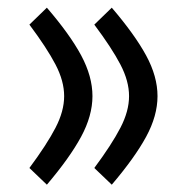

<svg xmlns="http://www.w3.org/2000/svg" viewBox="-20 -476 488 510"><path d="M230.5 -29.8Q276.9 -92.3 299.8 -136.5Q322.8 -180.7 322.8 -220.7Q322.8 -260.7 299.8 -304.7Q276.9 -348.6 230.5 -410.6L276.9 -455.6Q337.9 -384.3 368.2 -328.6Q398.4 -272.9 398.4 -220.7Q398.4 -168.5 368.2 -112.8Q337.9 -57.1 276.9 14.6ZM58.1 -29.8Q104.5 -92.3 127.4 -136.5Q150.4 -180.7 150.4 -220.7Q150.4 -260.7 127.4 -304.7Q104.5 -348.6 58.1 -410.6L104.5 -455.6Q165.5 -384.8 195.6 -328.9Q225.6 -272.9 225.6 -220.7Q225.6 -168.5 195.3 -112.5Q165 -56.6 104.5 14.6Z"/></svg>

Font: Vazirmatn RD UI
Style: Regular
Weight: 400
Designer: Saber Rastikerdar
Foundry: Saber Rastikerdar
Version: Version 33.003